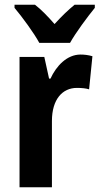

<svg xmlns="http://www.w3.org/2000/svg" viewBox="-20 -786 418 806"><path d="M145 -606H274C298 -649 347 -715 378 -753V-766H293C265 -743 241 -720 209 -685C180 -718 153 -746 127 -766H41V-753C73 -715 123 -647 145 -606ZM318 -557C261 -557 216 -509 192 -456H186L166 -547H62V0H198V-278C198 -369 242 -417 303 -417C325 -417 341 -415 354 -411L368 -550C351 -555 334 -557 318 -557Z"/></svg>

Font: Noto Sans Hebrew Condensed
Style: Bold
Weight: 700
Width: 3
Designer: Monotype Design Team
Foundry: Monotype Imaging Inc.
Version: Version 2.004